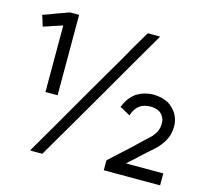

<svg xmlns="http://www.w3.org/2000/svg" viewBox="-103 -827 1037 955"><g transform="rotate(15 415.5 -349.5)"><path d="M127.9 -635.7Q119.1 -632.8 110.4 -629.9Q100.6 -627 91.8 -624Q84 -621.1 76.2 -619.1Q68.4 -616.2 60.5 -613.3Q53.7 -611.3 45.9 -608.4Q38.1 -606.4 30.3 -603.5Q30.3 -605.5 29.3 -607.4Q28.3 -609.4 28.3 -610.4Q26.4 -615.2 25.4 -620.1Q23.4 -625 22.5 -629.9Q21.5 -632.8 20.5 -636.7Q19.5 -639.6 18.6 -642.6Q16.6 -647.5 15.6 -651.4Q14.6 -655.3 12.7 -659.2Q14.6 -660.2 16.6 -661.1Q17.6 -661.1 19.5 -662.1Q33.2 -667 47.9 -671.9Q61.5 -677.7 75.2 -682.6Q85 -685.5 94.7 -689.5Q104.5 -693.4 114.3 -696.3Q121.1 -699.2 128.9 -702.1Q136.7 -705.1 143.6 -707Q144.5 -707 144.5 -707Q144.5 -707 145.5 -707Q149.4 -707 154.3 -707Q158.2 -707 162.1 -707Q165 -707 168.9 -707Q171.9 -707 174.8 -707Q178.7 -707 182.6 -707Q186.5 -707 190.4 -707Q190.4 -706.1 190.4 -704.1Q190.4 -702.1 190.4 -700.2Q190.4 -654.3 190.4 -609.4Q190.4 -563.5 190.4 -518.6Q190.4 -487.3 190.4 -456.1Q190.4 -424.8 190.4 -393.6Q190.4 -368.2 190.4 -342.8Q190.4 -317.4 190.4 -293Q188.5 -293 187.5 -293Q185.5 -293 183.6 -293Q181.6 -293 179.7 -293Q177.7 -293 176.8 -293Q172.9 -293 168.9 -293Q165 -293 161.1 -293Q157.2 -293 154.3 -293Q150.4 -293 146.5 -293Q141.6 -293 136.7 -293Q132.8 -293 127.9 -293Q127.9 -293.9 127.9 -295.9Q127.9 -297.9 127.9 -299.8Q127.9 -338.9 127.9 -378.9Q127.9 -418 127.9 -457Q127.9 -484.4 127.9 -511.7Q127.9 -538.1 127.9 -565.4Q127.9 -574.2 127.9 -583Q127.9 -591.8 127.9 -601.6Q127.9 -609.4 127.9 -618.2Q127.9 -627 127.9 -635.7ZM547.9 -707Q549.8 -707 551.8 -707Q553.7 -707 554.7 -707Q558.6 -707 562.5 -707Q566.4 -707 569.3 -707Q573.2 -707 577.1 -707Q581.1 -707 584 -707Q589.8 -707 594.7 -707Q599.6 -707 605.5 -707Q605.5 -707 606.4 -705.1Q605.5 -702.1 601.6 -696.3Q555.7 -616.2 508.8 -537.1Q462.9 -457 417 -377.9Q384.8 -323.2 353.5 -268.6Q321.3 -213.9 290 -159.2Q265.6 -118.2 241.2 -76.2Q216.8 -34.2 192.4 7.8Q191.4 7.8 190.4 7.8Q189.5 7.8 188.5 7.8Q182.6 7.8 177.7 7.8Q172.9 7.8 167 7.8Q164.1 7.8 160.2 7.8Q156.2 7.8 153.3 7.8Q147.5 7.8 142.6 7.8Q137.7 7.8 132.8 7.8Q131.8 6.8 130.9 4.9Q132.8 2 135.7 -3.9Q181.6 -83 228.5 -163.1Q274.4 -242.2 320.3 -322.3Q352.5 -377 383.8 -431.6Q415 -485.4 447.3 -540Q471.7 -582 495.1 -624Q519.5 -666 543.9 -707Q544.9 -707 545.9 -707Q546.9 -707 547.9 -707ZM652.3 -419.9Q672.9 -418.9 691.4 -415Q710 -411.1 728.5 -401.4Q741.2 -393.6 751 -383.8Q761.7 -374 770.5 -361.3Q787.1 -335 790 -304.7Q792 -274.4 783.2 -244.1Q779.3 -233.4 774.4 -223.6Q769.5 -213.9 762.7 -204.1Q762.7 -203.1 752.9 -190.4Q743.2 -177.7 729.5 -165Q712.9 -150.4 696.3 -135.7Q679.7 -120.1 663.1 -105.5Q652.3 -94.7 641.6 -85Q630.9 -75.2 619.1 -65.4Q616.2 -62.5 613.3 -59.6Q610.4 -56.6 606.4 -53.7Q625 -53.7 643.6 -53.7Q662.1 -53.7 679.7 -53.7Q696.3 -53.7 711.9 -53.7Q727.5 -53.7 744.1 -53.7Q757.8 -53.7 771.5 -53.7Q785.2 -53.7 798.8 -53.7Q798.8 -51.8 798.8 -49.8Q798.8 -47.9 798.8 -45.9Q798.8 -41 798.8 -35.2Q798.8 -30.3 798.8 -25.4Q798.8 -21.5 798.8 -17.6Q798.8 -14.6 798.8 -10.7Q798.8 -5.9 798.8 -2Q798.8 2.9 798.8 7.8Q796.9 7.8 794.9 7.8Q793 7.8 791 7.8Q759.8 7.8 728.5 7.8Q697.3 7.8 666 7.8Q644.5 7.8 623 7.8Q601.6 7.8 580.1 7.8Q562.5 7.8 544.9 7.8Q526.4 7.8 508.8 7.8Q508.8 5.9 508.8 3.9Q508.8 2 508.8 0Q508.8 -4.9 508.8 -8.8Q508.8 -13.7 508.8 -17.6Q508.8 -20.5 508.8 -23.4Q508.8 -27.3 508.8 -30.3Q508.8 -33.2 508.8 -36.1Q508.8 -39.1 508.8 -42Q509.8 -43 509.8 -43Q510.7 -43.9 510.7 -44.9Q531.2 -63.5 550.8 -82Q571.3 -99.6 590.8 -118.2Q604.5 -130.9 618.2 -143.6Q631.8 -157.2 645.5 -169.9Q649.4 -172.9 667 -190.4Q685.5 -207 686.5 -208Q693.4 -214.8 700.2 -221.7Q706.1 -228.5 711.9 -237.3Q715.8 -243.2 718.8 -249Q721.7 -255.9 723.6 -262.7Q728.5 -278.3 727.5 -295.9Q727.5 -312.5 717.8 -327.1Q713.9 -334 708 -339.8Q702.1 -345.7 694.3 -349.6Q684.6 -354.5 673.8 -356.4Q663.1 -358.4 652.3 -358.4Q641.6 -358.4 630.9 -356.4Q621.1 -354.5 610.4 -350.6Q603.5 -347.7 597.7 -342.8Q591.8 -338.9 585.9 -333Q577.1 -323.2 571.3 -312.5Q565.4 -301.8 561.5 -289.1Q561.5 -289.1 561.5 -289.1Q561.5 -289.1 561.5 -289.1Q559.6 -290 557.6 -291Q555.7 -292 553.7 -293Q548.8 -295.9 543.9 -298.8Q539.1 -301.8 534.2 -303.7Q531.2 -305.7 528.3 -307.6Q524.4 -309.6 521.5 -311.5Q518.6 -312.5 514.6 -314.5Q511.7 -316.4 507.8 -318.4Q508.8 -320.3 508.8 -321.3Q509.8 -323.2 510.7 -324.2Q516.6 -339.8 525.4 -353.5Q533.2 -366.2 544.9 -377.9Q554.7 -387.7 565.4 -395.5Q577.1 -402.3 589.8 -408.2Q606.4 -414.1 623 -417Q640.6 -419.9 652.3 -419.9Z"/></g></svg>

Font: LeFont
Style: Light
Weight: 300
Designer: Leryon MEDIA
Version: Version 1.0